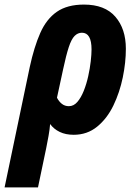

<svg xmlns="http://www.w3.org/2000/svg" viewBox="-72 -579 597 839"><path d="M58 -286Q77 -374 104 -435Q131 -496 176.5 -527.5Q222 -559 295 -559Q386 -559 432 -506Q478 -453 478 -366Q478 -306 464.5 -240.5Q451 -175 423.5 -118Q396 -61 352.5 -25.5Q309 10 250 10Q215 10 189 -2.5Q163 -15 147 -37Q145 -12 140 15.5Q135 43 130 68L94 240H-52ZM229 -115Q250 -115 266 -133.5Q282 -152 294 -182Q306 -212 313.5 -246Q321 -280 324.5 -311Q328 -342 328 -363Q328 -436 286 -436Q268 -436 254 -422Q240 -408 228.5 -373Q217 -338 204 -277L177 -152Q185 -136 198 -125.5Q211 -115 229 -115Z"/></svg>

Font: Noto Sans Condensed ExtraBold
Style: Italic
Weight: 800
Width: 3
Italic angle: -12°
Designer: Monotype Design Team
Foundry: Monotype Imaging Inc.
Version: Version 2.013; ttfautohint (v1.8.4.7-5d5b)